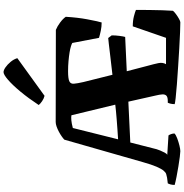

<svg xmlns="http://www.w3.org/2000/svg" viewBox="3 -1043 1040 1086"><g transform="rotate(-90 523.0 -500.0)"><path d="M211 0Q202 0 178.5 -3Q155 -6 124.5 -11Q94 -16 66 -21.5Q38 -27 20 -32Q20 -46 23 -56Q26 -66 29 -71L61 -75Q72 -77 81.5 -80Q91 -83 101 -95Q111 -107 123 -134.5Q135 -162 149 -212L276 -656Q282 -662 294 -670.5Q306 -679 321 -687Q336 -695 350.5 -700Q365 -705 376 -705L897 -704Q917 -696 938.5 -680Q960 -664 971 -648Q967 -581 957 -527.5Q947 -474 939 -445Q915 -445 891.5 -450Q868 -455 852 -460L823 -611Q819 -614 805 -618.5Q791 -623 769.5 -626.5Q748 -630 720.5 -632.5Q693 -635 663 -635Q622 -635 606.5 -628Q591 -621 592.5 -602Q594 -583 602 -548L643 -384Q702 -391 746.5 -396Q791 -401 818 -404.5Q845 -408 851 -408L866 -388Q866 -367 863 -344Q860 -321 857 -312L663 -303L693 -188Q704 -148 709 -124Q714 -100 703 -81H852L917 -269Q949 -269 974 -262.5Q999 -256 1010 -251Q1010 -214 1009.5 -175Q1009 -136 1008 -101.5Q1007 -67 1005 -42Q1000 -35 986.5 -25Q973 -15 959.5 -7.5Q946 0 940 0Q923 0 883.5 -1.5Q844 -3 793 -6Q742 -9 688.5 -12.5Q635 -16 588 -19.5Q541 -23 511 -26.5Q481 -30 477 -32Q477 -45 479.5 -55Q482 -65 485 -71H495Q517 -71 525 -79Q533 -87 532 -102.5Q531 -118 526 -138L491 -294L260 -283L222 -134Q220 -127 214.5 -113.5Q209 -100 202.5 -88Q196 -76 190 -74L300 -67Q304 -62 307.5 -52Q311 -42 311 -33Q303 -25 283 -17.5Q263 -10 242.5 -5Q222 0 211 0ZM278 -352Q309 -354 337.5 -356Q366 -358 391 -360Q416 -362 437 -364Q458 -366 474 -368L414 -616Q404 -618 386 -616.5Q368 -615 342 -608ZM524 -768Q508 -772 493.5 -782Q479 -792 472 -801Q511 -860 548 -904.5Q585 -949 614.5 -974.5Q644 -1000 658 -1000Q669 -1000 685 -989Q701 -978 716 -960Q731 -942 737 -922Z"/></g></svg>

Font: Texturina Medium 12pt Black
Style: Regular
Weight: 900
Version: Version 1.002